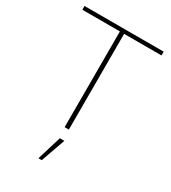

<svg xmlns="http://www.w3.org/2000/svg" viewBox="-213 -766 980 1103"><g transform="rotate(30 277.5 -215.0)"><path d="M540 -660V-635H292V0H264V-635H15V-660ZM302 69 245 230H223L272 69Z"/></g></svg>

Font: Work Sans ExtraLight
Style: Regular
Weight: 200
Designer: Wei Huang
Foundry: Wei Huang
Version: Version 2.010; ttfautohint (v1.8.3)